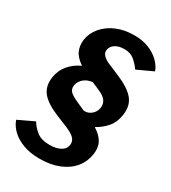

<svg xmlns="http://www.w3.org/2000/svg" viewBox="-199 -832 896 1008"><g transform="rotate(30 249.0 -328.0)"><path d="M204 77.5Q147.5 77.5 104.8 61.5Q62 45.5 34.5 19Q7 -7.5 -3 -38.5L92 -83.5Q108 -55.5 136 -33.5Q164 -11.5 214.5 -11.5Q252.5 -11.5 278.5 -25.2Q304.5 -39 308.5 -66Q311.5 -86 298.5 -102.5Q285.5 -119 244 -137L174 -165.5Q101 -195.5 71.2 -232.2Q41.5 -269 49.5 -325.5Q56.5 -371.5 84.8 -404.8Q113 -438 154.5 -456.5Q114 -484.5 101.8 -514.2Q89.5 -544 94 -579Q100.5 -622.5 129.8 -657.2Q159 -692 206 -712.5Q253 -733 314 -733Q363.5 -733 402 -717.5Q440.5 -702 466 -676.8Q491.5 -651.5 501.5 -623L406.5 -579Q389 -603.5 365.5 -623.8Q342 -644 304.5 -644Q270.5 -644 249.2 -630Q228 -616 224.5 -592.5Q222.5 -575 235.2 -561.5Q248 -548 270 -538L341 -508Q417.5 -476 448.5 -438Q479.5 -400 470.5 -341.5Q464 -294.5 437.8 -263.5Q411.5 -232.5 373.5 -211.5Q414 -186 429.8 -156Q445.5 -126 439 -84.5Q432 -37 402.2 -0.5Q372.5 36 322.2 56.8Q272 77.5 204 77.5ZM279.5 -257.5Q298 -255.5 314 -264Q330 -272.5 339.8 -287.8Q349.5 -303 350.5 -321.5Q351.5 -343.5 338 -360.5Q324.5 -377.5 287.5 -393L247 -410.5Q225 -408.5 208.5 -399.2Q192 -390 182 -376Q172 -362 169.5 -346.5Q166.5 -325 178.8 -310.8Q191 -296.5 234.5 -277.5Z"/></g></svg>

Font: Public Sans Thin
Style: Bold Italic
Weight: 700
Italic angle: -8°
Version: Version 2.001